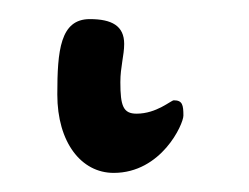

<svg xmlns="http://www.w3.org/2000/svg" viewBox="-20 41 261 201"><path d="M106 127C106 111 110 99 110 87C110 68 97 61 74 61C43 61 40 94 40 140C40 190 65 222 99 222C149 222 172 171 172 162C172 151 171 146 162 146C159 146 144 160 123 160C109 160 106 152 106 127Z"/></svg>

Font: EB Garamond 12
Style: Regular
Weight: 400
Version: Version 0.016+